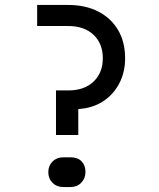

<svg xmlns="http://www.w3.org/2000/svg" viewBox="-20 -750 640 775"><path d="M206 -205V-385H256Q320 -385 357.5 -420.5Q395 -456 395 -515Q395 -574 357.5 -609.5Q320 -645 255 -645H130V-730H255Q325 -730 376.5 -703.5Q428 -677 456.5 -629Q485 -581 485 -515Q485 -458 461 -412.5Q437 -367 394.5 -340Q352 -313 296 -310V-205ZM235 5Q209 5 192 -12Q175 -29 175 -55Q175 -81 192 -98Q209 -115 235 -115H265Q294 -115 309.5 -98.5Q325 -82 325 -56Q325 -30 308 -12.5Q291 5 265 5Z"/></svg>

Font: NKDuy Mono
Style: Regular
Weight: 400
Monospace: yes
Designer: NKDuy
Foundry: NKDuy
Version: Version 2.251; ttfautohint (v1.8.4.7-5d5b)